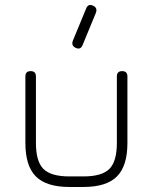

<svg xmlns="http://www.w3.org/2000/svg" viewBox="-20 -744 608 764"><path d="M281.5 -553.5Q263 -561.5 269.5 -581L322.5 -709.5Q330.5 -730.5 350 -721.5Q368.5 -713.5 362 -694L309 -565.5Q301 -544.5 281.5 -553.5ZM81 -175V-440Q81 -461 102 -461Q123 -461 123 -440V-175Q123 -101.5 152.8 -71.8Q182.5 -42 256 -42H312Q385.5 -42 415.2 -71.8Q445 -101.5 445 -175V-440Q445 -461 466 -461Q487 -461 487 -440V-175Q487 -83.5 445.2 -41.8Q403.5 0 312 0H256Q164.5 0 122.8 -41.8Q81 -83.5 81 -175Z"/></svg>

Font: Jura Light Light
Style: Regular
Weight: 300
Version: Version 5.106